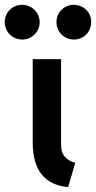

<svg xmlns="http://www.w3.org/2000/svg" viewBox="-66 -766 397 794"><path d="M69.3 -174.8V-521.5H186.5V-167Q186.5 -134.8 202.9 -116.9Q219.2 -99.1 245.1 -92.8L215.8 7.8Q70.3 -5.9 69.3 -174.8ZM167.5 -674.8Q167.5 -694.3 177 -710.7Q186.5 -727.1 202.9 -736.6Q219.2 -746.1 238.8 -746.1Q258.8 -746.1 275.6 -736.6Q292.5 -727.1 302 -710.7Q311.5 -694.3 311 -674.8Q311 -654.8 301.8 -638.2Q292.5 -621.6 276.1 -612.1Q259.8 -602.5 239.7 -602.5Q219.7 -602.5 203.1 -612.1Q186.5 -621.6 177 -638.2Q167.5 -654.8 167.5 -674.8ZM-46.4 -674.8Q-46.4 -694.3 -36.9 -710.7Q-27.3 -727.1 -11 -736.6Q5.4 -746.1 24.9 -746.1Q44.9 -746.1 61.5 -736.6Q78.1 -727.1 87.9 -710.9Q97.7 -694.8 98.1 -674.8Q98.1 -654.8 88.4 -638.2Q78.6 -621.6 62.3 -612.1Q45.9 -602.5 25.9 -602.5Q5.9 -602.5 -10.7 -612.1Q-27.3 -621.6 -36.9 -638.2Q-46.4 -654.8 -46.4 -674.8Z"/></svg>

Font: Reddit Sans Strawberry SemiBold
Style: Regular
Weight: 600
Designer: Stephen Hutchings
Foundry: Reddit
Version: Version 1.013